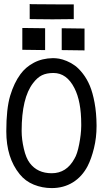

<svg xmlns="http://www.w3.org/2000/svg" viewBox="-20 -940 558 966"><path d="M351.1 -918V-843.8H342.8Q314.5 -842.8 244.1 -842.8Q171.4 -842.8 138.2 -843.8L129.4 -844.2V-919.9L138.7 -918.9Q170.4 -918 262.7 -918Q262.7 -918 342.8 -918ZM92.3 -799.3 207 -797.9V-688L92.3 -689.5ZM290.5 -797.9 405.3 -796.4V-686.5L290.5 -688ZM246.1 -647.5Q261.2 -647.5 277.3 -644.8Q293.5 -642.1 315.7 -633.1Q337.9 -624 357.4 -609.6Q377 -595.2 397.2 -569.1Q417.5 -543 431.9 -508.8Q446.3 -474.6 455.8 -423.3Q465.3 -372.1 465.8 -310.1V-304.7Q465.8 -248 452.9 -194.8Q439.9 -141.6 420.9 -104.5Q393.1 -51.3 346.7 -22.5Q300.3 6.3 240.2 6.3Q192.9 6.3 150.1 -11Q107.4 -28.3 79.1 -63.5Q11.7 -146 11.7 -279.3Q11.7 -393.1 31.2 -458.3Q50.8 -523.4 83 -566.9Q108.9 -602.5 150.4 -624.5Q191.9 -646.5 246.1 -647.5ZM129.9 -119.6Q168.5 -68.4 240.2 -68.4Q314.9 -68.4 354.5 -141.6Q368.7 -164.1 378.4 -214.4Q388.2 -264.6 388.7 -306.2V-315.4Q388.7 -430.2 354.5 -496.6Q315.9 -572.8 249 -572.8Q214.4 -572.8 190.9 -561.3Q167.5 -549.8 146.5 -522Q88.9 -447.8 88.9 -281.2Q88.9 -239.3 99.9 -191.9Q110.8 -144.5 129.9 -119.6Z"/></svg>

Font: FantasqueSansM Nerd Font
Style: Regular
Weight: 400
Monospace: yes
Designer: Jany Belluz
Version: Version 1.8.0 ; ttfautohint (v1.8.2);Nerd Fonts 3.4.0